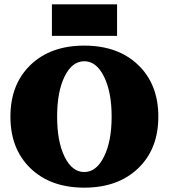

<svg xmlns="http://www.w3.org/2000/svg" viewBox="-20 -852 777 884"><path d="M219 -687V-832H519V-687ZM616 -77Q523 12 368 12Q213 12 120.5 -77Q28 -166 28 -315Q28 -464 120.5 -553Q213 -642 368 -642Q523 -642 616 -553Q709 -464 709 -315Q709 -166 616 -77ZM277.5 -130Q312 -60 368 -60Q424 -60 459 -131Q494 -202 494 -315Q494 -428 459 -499Q424 -570 368 -570Q312 -570 277.5 -500Q243 -430 243 -315Q243 -200 277.5 -130Z"/></svg>

Font: Arapey Black
Style: Regular
Weight: 900
Designer: Eduardo Rodriguez Tunni
Foundry: Eduardo Rodriguez Tunni
Version: Version 4.000